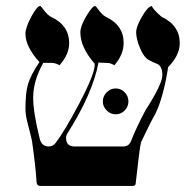

<svg xmlns="http://www.w3.org/2000/svg" viewBox="-20 -610 635 630"><path d="M569.8 -468.3Q569.8 -428.7 531.7 -389.6Q516.6 -292 490.2 -237.3Q472.7 -207 442.9 -143.6Q438 -126 425.3 -8.8Q425.3 0 415 0H111.8Q101.6 0 100.1 -11.2Q97.7 -57.1 85 -147.5Q85 -149.9 72.3 -199.2Q63.5 -231 63.5 -252.4Q63.5 -304.7 71.3 -331.5Q80.1 -363.3 109.4 -406.2Q63.5 -457 63.5 -499Q63.5 -519.5 82.5 -554.9Q101.6 -590.3 111.8 -590.3Q114.3 -590.3 122.1 -579.1Q136.2 -560.1 147.5 -554.7Q207 -526.9 207 -468.3Q207 -431.6 175.3 -396Q164.1 -402.3 152.3 -403.8H122.1Q88.9 -345.2 88.9 -289.6Q88.9 -241.2 110.4 -154.8Q116.7 -129.4 139.6 -129.4Q153.8 -129.4 162.6 -141.1Q191.9 -179.2 238.8 -268.1Q294.4 -373.5 290.5 -401.4Q243.7 -454.6 243.7 -503.9Q243.7 -524.4 263.4 -557.4Q283.2 -590.3 292 -590.3Q294.4 -590.3 302.2 -579.1Q316.4 -560.1 327.6 -554.7Q386.2 -526.9 385.7 -468.3Q385.7 -431.6 355.5 -396Q344.2 -402.3 336.4 -403.1Q328.6 -403.8 303.2 -404.8Q284.2 -303.2 200.7 -171.4Q196.8 -165 196.8 -157.2Q196.8 -129.4 224.6 -129.4H384.8Q403.8 -129.4 411.1 -149.9Q423.8 -184.1 457 -247.6Q512.7 -334 512.7 -363.3Q512.7 -392.6 496.6 -399.9Q486.3 -403.8 469.2 -412.6Q452.1 -421.4 439.5 -451.9Q426.8 -482.4 426.8 -503.9Q426.8 -522.9 445.8 -555.4Q464.8 -587.9 477.5 -590.3Q486.3 -575.2 510.3 -554.7Q569.8 -526.9 569.8 -468.3ZM401.4 -276.9Q401.4 -260.3 389.2 -247.6Q377 -234.9 359.4 -234.9Q342.8 -234.9 330.1 -247.6Q317.4 -260.3 317.4 -276.9Q317.4 -294.4 330.1 -307.1Q342.8 -319.8 359.4 -319.8Q377 -319.8 389.2 -307.1Q401.4 -294.4 401.4 -276.9Z"/></svg>

Font: Accordance
Style: Italic
Weight: 400
Italic angle: -11°
Version: Version 1.2 (build January 31, 2020) Miklal Software Solutio